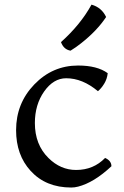

<svg xmlns="http://www.w3.org/2000/svg" viewBox="-20 -796 540 833"><path d="M404.8 -400.4Q337.9 -456.5 267.1 -456.5Q211.9 -456.5 171.4 -398.9Q131.3 -341.8 131.3 -262.2Q131.3 -168.5 190.4 -110.4Q242.7 -58.6 310.1 -58.6Q385.7 -58.6 436 -110.8Q463.4 -98.6 463.4 -74.7Q387.7 -3.9 318.8 13.7Q303.7 17.6 289.1 17.6Q178.7 17.6 112.8 -54.7Q49.8 -123.5 49.8 -231.4Q49.8 -347.7 128.9 -429.7Q208 -511.7 318.8 -511.7Q401.9 -511.7 447.3 -478.5Q444.8 -453.6 432.1 -432.9Q419.4 -412.1 404.8 -400.4ZM286.1 -576.2Q256.3 -581.1 244.6 -613.3Q329.6 -689.5 377 -775.9Q420.9 -763.7 440.4 -722.2Q400.9 -662.6 332 -608.4Q310.1 -590.8 286.1 -576.2Z"/></svg>

Font: Trykker
Style: Regular
Weight: 400
Designer: Magnus Gaarde
Foundry: Magnus Gaarde
Version: Version 1.001